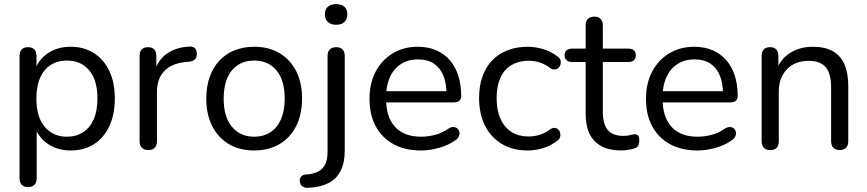

<svg xmlns="http://www.w3.org/2000/svg" viewBox="-20 -723 4219 934"><path d="M116.5 187Q96.5 187 85.8 176Q75 165 75 144.5V-451Q75 -472 85.8 -482.8Q96.5 -493.5 116 -493.5Q136 -493.5 146.8 -482.8Q157.5 -472 157.5 -451V-357L146.5 -372Q162.5 -428.5 210 -462Q257.5 -495.5 323.5 -495.5Q388.5 -495.5 436.8 -464.8Q485 -434 511.8 -377.8Q538.5 -321.5 538.5 -243.5Q538.5 -166.5 512 -109.5Q485.5 -52.5 437.2 -21.8Q389 9 323.5 9Q258 9 210.8 -24.5Q163.5 -58 147 -113H158.5V144.5Q158.5 165 147.5 176Q136.5 187 116.5 187ZM305.5 -58Q350.5 -58 384 -79.5Q417.5 -101 435.8 -142.5Q454 -184 454 -243.5Q454 -333.5 413.8 -381Q373.5 -428.5 305.5 -428.5Q260.5 -428.5 227 -407.2Q193.5 -386 175.2 -344.8Q157 -303.5 157 -243.5Q157 -154 197.5 -106Q238 -58 305.5 -58Z M701.5 7Q681 7 670 -4.2Q659 -15.5 659 -36V-451Q659 -472 669.8 -482.8Q680.5 -493.5 700 -493.5Q719.5 -493.5 730 -482.8Q740.5 -472 740.5 -451V-371H730.5Q747 -430.5 791.8 -462Q836.5 -493.5 902.5 -496.5Q917.5 -497.5 927 -489.5Q936.5 -481.5 937.5 -463.5Q938.5 -446 929.2 -435.5Q920 -425 900.5 -423L883.5 -421.5Q816 -415 779.8 -377.8Q743.5 -340.5 743.5 -276.5V-36Q743.5 -15.5 733 -4.2Q722.5 7 701.5 7Z M1216.3 9Q1145.5 9 1093.2 -22Q1041 -53 1012.2 -109.8Q983.5 -166.6 983.5 -243.7Q983.5 -301.5 999.7 -347.9Q1015.8 -394.2 1046.6 -427.4Q1077.3 -460.5 1120.4 -478Q1163.5 -495.5 1216.3 -495.5Q1287.4 -495.5 1339.7 -464.5Q1392 -433.5 1420.8 -377Q1449.5 -320.5 1449.5 -243.5Q1449.5 -185.7 1433.2 -139.1Q1417 -92.5 1386.2 -59.3Q1355.4 -26.2 1312.7 -8.6Q1270 9 1216.3 9ZM1216.3 -58Q1261.5 -58 1295 -79.5Q1328.5 -101 1346.8 -142.5Q1365 -184 1365 -243.4Q1365 -333.5 1324.8 -381Q1284.5 -428.5 1216.5 -428.5Q1171.5 -428.5 1138 -407.2Q1104.5 -386 1086.2 -344.8Q1068 -303.5 1068 -243.5Q1068 -154 1108.5 -106Q1149 -58 1216.3 -58Z M1479.5 190.5Q1464 191.5 1454.2 185.5Q1444.5 179.5 1440.8 170Q1437 160.5 1438.5 150.8Q1440 141 1447.2 133.8Q1454.5 126.5 1467 126Q1521.5 123 1547.5 97Q1573.5 71 1573.5 14.5V-451Q1573.5 -472 1584.5 -482.8Q1595.5 -493.5 1615.5 -493.5Q1635.5 -493.5 1646.2 -482.8Q1657 -472 1657 -451V8.5Q1657 69.5 1636.5 109Q1616 148.5 1576.8 168.2Q1537.5 188 1479.5 190.5ZM1615 -602.5Q1589.5 -602.5 1575 -616Q1560.5 -629.5 1560.5 -653Q1560.5 -677.5 1575 -690.2Q1589.5 -703 1615 -703Q1641.5 -703 1655.5 -690.2Q1669.5 -677.5 1669.5 -653Q1669.5 -629.5 1655.5 -616Q1641.5 -602.5 1615 -602.5Z M2028 9Q1950.5 9 1894.5 -21.5Q1838.5 -52 1808 -108.2Q1777.5 -164.5 1777.5 -242Q1777.5 -318 1807.5 -374.8Q1837.5 -431.5 1890.5 -463.5Q1943.5 -495.5 2012 -495.5Q2061.5 -495.5 2100.5 -479Q2139.5 -462.5 2167 -431.5Q2194.5 -400.5 2209 -356.2Q2223.5 -312 2223.5 -256.5Q2223.5 -241 2214.5 -233Q2205.5 -225 2188.5 -225H1841.5V-279.5H2168.5L2152 -266Q2152 -319.5 2136.2 -356.8Q2120.5 -394 2090 -414Q2059.5 -434 2014 -434Q1964 -434 1929 -410.5Q1894 -387 1876 -345.8Q1858 -304.5 1858 -250V-244Q1858 -153 1902 -105.5Q1946 -58 2028 -58Q2061 -58 2094.8 -66.5Q2128.5 -75 2160 -96.5Q2174 -105.5 2185.8 -105Q2197.5 -104.5 2205 -97.8Q2212.5 -91 2214.8 -81Q2217 -71 2212.2 -60Q2207.5 -49 2194.5 -40.5Q2161.5 -16.5 2116.2 -3.8Q2071 9 2028 9Z M2547.5 9Q2474.5 9 2421.2 -22.8Q2368 -54.5 2339.2 -112Q2310.5 -169.5 2310.5 -246.5Q2310.5 -304.5 2326.8 -350.5Q2343 -396.5 2373.8 -428.8Q2404.5 -461 2448.5 -478.2Q2492.5 -495.5 2547.5 -495.5Q2583 -495.5 2622 -484.2Q2661 -473 2693.5 -447Q2704 -439.5 2706.8 -429.5Q2709.5 -419.5 2706.8 -409.5Q2704 -399.5 2696.8 -392.8Q2689.5 -386 2679 -385Q2668.5 -384 2656.5 -392Q2631 -411.5 2604.2 -419.5Q2577.5 -427.5 2552.5 -427.5Q2514.5 -427.5 2485.5 -415.2Q2456.5 -403 2436.5 -380Q2416.5 -357 2406.2 -323.2Q2396 -289.5 2396 -245.5Q2396 -158.5 2436.8 -108.8Q2477.5 -59 2552.5 -59Q2577.5 -59 2604 -66.8Q2630.5 -74.5 2656.5 -94Q2668.5 -102 2678.8 -100.8Q2689 -99.5 2696 -92.8Q2703 -86 2705.2 -76Q2707.5 -66 2704.5 -56Q2701.5 -46 2691.5 -39Q2659.5 -13.5 2621.2 -2.2Q2583 9 2547.5 9Z M3002 9Q2944.5 9 2905.8 -11.8Q2867 -32.5 2848 -72Q2829 -111.5 2829 -169V-421.5H2762.5Q2745.5 -421.5 2736 -430.2Q2726.5 -439 2726.5 -454Q2726.5 -469.5 2736 -478Q2745.5 -486.5 2762.5 -486.5H2829V-599.5Q2829 -620.5 2840 -631.2Q2851 -642 2871 -642Q2891 -642 2901.8 -631.2Q2912.5 -620.5 2912.5 -599.5V-486.5H3037Q3054.5 -486.5 3063.8 -478Q3073 -469.5 3073 -454Q3073 -439 3063.8 -430.2Q3054.5 -421.5 3037 -421.5H2912.5V-177Q2912.5 -120.5 2936 -91.2Q2959.5 -62 3013.5 -62Q3032.5 -62 3045.8 -65.8Q3059 -69.5 3068.5 -70Q3077.5 -70.5 3083.8 -63.8Q3090 -57 3090 -39.5Q3090 -27 3085.5 -16.5Q3081 -6 3069 -2Q3057.5 2 3037.8 5.5Q3018 9 3002 9Z M3373 9Q3295.5 9 3239.5 -21.5Q3183.5 -52 3153 -108.2Q3122.5 -164.5 3122.5 -242Q3122.5 -318 3152.5 -374.8Q3182.5 -431.5 3235.5 -463.5Q3288.5 -495.5 3357 -495.5Q3406.5 -495.5 3445.5 -479Q3484.5 -462.5 3512 -431.5Q3539.5 -400.5 3554 -356.2Q3568.5 -312 3568.5 -256.5Q3568.5 -241 3559.5 -233Q3550.5 -225 3533.5 -225H3186.5V-279.5H3513.5L3497 -266Q3497 -319.5 3481.2 -356.8Q3465.5 -394 3435 -414Q3404.5 -434 3359 -434Q3309 -434 3274 -410.5Q3239 -387 3221 -345.8Q3203 -304.5 3203 -250V-244Q3203 -153 3247 -105.5Q3291 -58 3373 -58Q3406 -58 3439.8 -66.5Q3473.5 -75 3505 -96.5Q3519 -105.5 3530.8 -105Q3542.5 -104.5 3550 -97.8Q3557.5 -91 3559.8 -81Q3562 -71 3557.2 -60Q3552.5 -49 3539.5 -40.5Q3506.5 -16.5 3461.2 -3.8Q3416 9 3373 9Z M3726.5 7Q3706.5 7 3695.8 -4.2Q3685 -15.5 3685 -36V-451Q3685 -472 3695.8 -482.8Q3706.5 -493.5 3726 -493.5Q3745.5 -493.5 3756 -482.8Q3766.5 -472 3766.5 -451V-366L3755.5 -378.5Q3776.5 -436.5 3824.2 -466Q3872 -495.5 3933.5 -495.5Q3992 -495.5 4030.2 -474.5Q4068.5 -453.5 4087.5 -410.8Q4106.5 -368 4106.5 -303V-36Q4106.5 -15.5 4095.8 -4.2Q4085 7 4065 7Q4045 7 4034 -4.2Q4023 -15.5 4023 -36V-298Q4023 -365 3996.8 -396Q3970.5 -427 3913.5 -427Q3847.5 -427 3808 -386Q3768.5 -345 3768.5 -276.5V-36Q3768.5 7 3726.5 7Z"/></svg>

Font: Nunito ExtraLight
Style: Regular
Weight: 200
Designer: Vernon Adams
Foundry: Vernon Adams
Version: Version 3.602;April 4, 2023;FontCreator 14.0.0.2856 64-bit